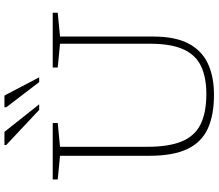

<svg xmlns="http://www.w3.org/2000/svg" viewBox="-78 -872 960 843"><g transform="rotate(-90 401.5 -450.0)"><path d="M631.5 -270V-666L527 -676V-698H767.5V-676L663 -666V-257Q663 -159.5 631.8 -101Q600.5 -42.5 543.2 -16.2Q486 10 407.5 10Q317 10 257.5 -17.8Q198 -45.5 168.8 -107.8Q139.5 -170 139.5 -273.5V-666L35.5 -676V-698H283.5V-676L179 -666V-283Q179 -188 202.8 -131Q226.5 -74 277.8 -48.8Q329 -23.5 411 -23.5Q484 -23.5 533 -46.8Q582 -70 606.8 -124.2Q631.5 -178.5 631.5 -270ZM365.5 -757.5H341L187 -902V-910H244.5ZM484 -757.5H463L352.5 -902V-910H404Z"/></g></svg>

Font: Newsreader 9pt ExtraLight
Style: Regular
Weight: 250
Designer: Hugues Gentile
Foundry: Production Type
Version: Version 1.003